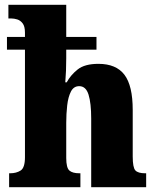

<svg xmlns="http://www.w3.org/2000/svg" viewBox="-20 -780 651 800"><path d="M18 0V-58H22Q48 -58 66 -69.5Q84 -81 84 -125V-573H9V-626H84V-644Q84 -670 74.5 -682.5Q65 -695 52 -699Q39 -703 28 -703H15V-760H256V-626H382V-573H256V-537Q256 -511 255 -485.5Q254 -460 252 -437H258Q274 -467 303.5 -490.5Q333 -514 390 -514Q464 -514 498.5 -468.5Q533 -423 533 -322V-128Q533 -82 544 -70Q555 -58 585 -58H589V0H360V-286Q360 -350 349 -385.5Q338 -421 310 -421Q287 -421 275.5 -398.5Q264 -376 260 -341Q256 -306 256 -268V-122Q256 -81 269 -69.5Q282 -58 311 -58H315V0Z"/></svg>

Font: Noto Serif Lao Condensed Black
Style: Regular
Weight: 900
Width: 3
Designer: Monotype Design Team
Foundry: Monotype Imaging Inc.
Version: Version 2.003; ttfautohint (v1.8.4.7-5d5b)